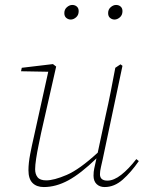

<svg xmlns="http://www.w3.org/2000/svg" viewBox="-20 -743 583 776"><path d="M157 13Q128 13 111.5 -3.5Q95 -20 95 -55Q95 -84 102 -120Q109 -156 116 -186L175 -453L65 -455L68 -469L194 -484L207 -474L146 -205Q142 -185 136 -156.5Q130 -128 126 -101.5Q122 -75 122 -59Q122 -39 132 -26.5Q142 -14 167 -14Q198 -14 249.5 -36Q301 -58 375 -126L407 -276Q418 -324 427.5 -372.5Q437 -421 446 -469L467 -483L475 -477L395 -99Q392 -85 388 -68Q384 -51 384 -39Q384 -13 414 -13Q440 -13 470 -36.5Q500 -60 531 -100L541 -92Q510 -47 476 -17Q442 13 403 13Q383 13 370.5 1Q358 -11 358 -33Q358 -49 361 -62.5Q364 -76 369 -99L370 -103Q306 -41 256 -14Q206 13 157 13ZM266 -664Q256 -664 248 -670.5Q240 -677 240 -690Q240 -705 250.5 -714Q261 -723 272 -723Q283 -723 290.5 -716.5Q298 -710 298 -698Q298 -682 287.5 -673Q277 -664 266 -664ZM443 -664Q433 -664 425 -670.5Q417 -677 417 -690Q417 -705 427.5 -714Q438 -723 449 -723Q460 -723 467.5 -716.5Q475 -710 475 -698Q475 -682 464.5 -673Q454 -664 443 -664Z"/></svg>

Font: Source Serif Pro ExtraLight
Style: Italic
Weight: 200
Italic angle: -12°
Designer: Frank Grießhammer
Foundry: Adobe Systems Incorporated
Version: Version 3.001;hotconv 1.0.111;makeotfexe 2.5.65597